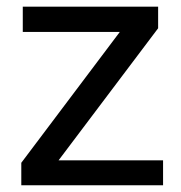

<svg xmlns="http://www.w3.org/2000/svg" viewBox="-20 -548 536 568"><path d="M153.3 -73.7H462.4V0H43V-66.4L334.5 -453.6H47.4V-528.3H447.8V-464.4Z"/></svg>

Font: RobotoDraft
Style: Regular
Weight: 400
Version: Version 2.001101; 2014